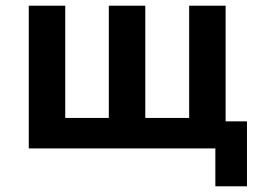

<svg xmlns="http://www.w3.org/2000/svg" viewBox="-20 -521 923 674"><path d="M736 133V0H81V-501H209V-107H362V-501H490V-107H644V-501H772V-95H847V133Z"/></svg>

Font: Nunito Sans 7pt SemiCondensed
Style: Bold
Weight: 700
Width: 4
Designer: Vernon Adams
Foundry: Vernon Adams
Version: Version 3.101;gftools[0.9.27]